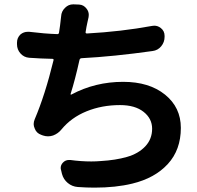

<svg xmlns="http://www.w3.org/2000/svg" viewBox="-20 -818 911 888"><path d="M683.6 -698.2Q688.5 -699.2 693.4 -699.2Q710 -699.2 723.6 -688.5Q741.2 -674.8 741.2 -652.3V-647.5Q741.2 -623 725.6 -604Q710 -585 685.5 -582Q505.9 -556.6 356.4 -548.8Q349.6 -547.9 347.7 -541Q327.1 -448.2 306.6 -383.8Q305.7 -381.8 307.1 -380.9Q308.6 -379.9 310.5 -380.9Q419.9 -439.5 549.8 -439.5Q669.9 -439.5 743.2 -380.4Q816.4 -321.3 816.4 -226.6Q816.4 -125 756.3 -59.6Q696.3 5.9 591.8 31.2Q515.6 49.8 417 49.8Q379.9 49.8 339.8 46.9Q313.5 44.9 293.5 28.3Q273.4 11.7 266.6 -13.7L262.7 -30.3Q260.7 -36.1 260.7 -41Q260.7 -54.7 270.5 -65.4Q282.2 -78.1 298.8 -78.1Q301.8 -78.1 304.7 -78.1Q354.5 -71.3 402.3 -71.3Q424.8 -71.3 446.3 -73.2Q514.6 -77.1 567.4 -92.3Q620.1 -107.4 651.9 -141.1Q683.6 -174.8 683.6 -222.7Q683.6 -269.5 644 -300.8Q604.5 -332 535.2 -332Q451.2 -332 380.4 -303.2Q309.6 -274.4 264.6 -219.7Q249 -200.2 225.6 -191.4Q213.9 -187.5 202.1 -187.5Q190.4 -187.5 178.7 -191.4L170.9 -194.3Q148.4 -202.1 140.6 -223.6Q135.7 -234.4 135.7 -244.1Q135.7 -254.9 140.6 -266.6Q188.5 -378.9 227.5 -539.1Q229.5 -545.9 221.7 -545.9Q168.9 -546.9 115.2 -550.8Q90.8 -552.7 74.7 -570.8Q58.6 -588.9 58.6 -613.3V-621.1Q58.6 -643.6 75.2 -659.2Q89.8 -670.9 108.4 -670.9Q111.3 -670.9 115.2 -670.9Q186.5 -662.1 245.1 -660.2Q252 -660.2 252.9 -667Q257.8 -697.3 257.8 -700.2Q260.7 -724.6 262.7 -742.2Q263.7 -765.6 281.2 -782.2Q296.9 -797.9 318.4 -797.9Q319.3 -797.9 320.3 -797.9L345.7 -796.9Q367.2 -795.9 380.9 -777.3Q390.6 -764.6 390.6 -749Q390.6 -743.2 389.6 -738.3Q387.7 -732.4 384.8 -716.8Q381.8 -701.2 379.9 -693.4L376 -669.9Q375 -667 377 -665Q378.9 -663.1 381.8 -663.1Q541 -671.9 683.6 -698.2Z"/></svg>

Font: Gen Jyuu Gothic P Bold
Style: Bold
Weight: 700
Designer: [Source Han Sans]
Ryoko NISHIZUKA  (kana & ideographs); Paul D. Hunt (Latin, Greek & Cyrillic); Wenlong ZHANG  (bopomofo
Version: Version 1.002.20150607